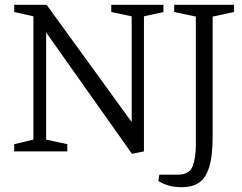

<svg xmlns="http://www.w3.org/2000/svg" viewBox="-20 -630 1005 799"><path d="M529 10 172 -495V-49L260 -30V0H39V-30L119 -49V-562L39 -580V-610H174L528 -122V-562L443 -580V-610H660V-580L579 -562V0ZM737 149Q703 149 679.5 141.5Q656 134 639 123L643 97H719Q768 97 781.5 62Q795 27 795 -27V-561L705 -580V-610H954V-580L865 -561V-63Q865 19 850.5 65.5Q836 112 807.5 130.5Q779 149 737 149Z"/></svg>

Font: Manuale Light
Style: Regular
Weight: 300
Designer: Eduardo Tunni / Pablo Cosgaya
Foundry: Eduardo Tunni / Pablo Cosgaya
Version: Version 1.002